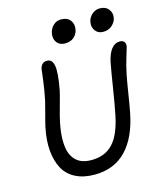

<svg xmlns="http://www.w3.org/2000/svg" viewBox="-135 -1029 954 1139"><g transform="rotate(-15 342.0 -459.5)"><path d="M571.8 -792Q541 -792 523.9 -814.9Q506.8 -837.9 513.2 -870.1Q518.6 -896 539.3 -914.1Q560.1 -932.1 586.9 -932.1Q622.6 -932.1 640.9 -908.4Q659.2 -884.8 652.8 -854Q648.4 -831.5 627 -811.8Q605.5 -792 571.8 -792ZM335 -784.2Q302.2 -784.2 285.2 -807.1Q268.1 -830.1 274.9 -863.8Q280.8 -891.1 300.3 -909.7Q319.8 -928.2 346.2 -928.2Q386.7 -928.2 404.5 -904.3Q422.4 -880.4 416 -847.2Q410.6 -819.8 390.1 -802Q369.6 -784.2 335 -784.2ZM304.2 13.2Q235.8 13.2 187.3 -11.7Q138.7 -36.6 113.8 -82.3Q88.9 -127.9 83 -192.6Q77.1 -257.3 94.2 -336.9Q100.6 -366.2 115 -418.9Q129.4 -471.7 132.8 -487.8Q147.5 -559.6 153.3 -611.8Q159.2 -664.1 161.1 -674.8Q169.9 -712.9 204.1 -712.9Q236.8 -712.9 244.1 -670.4Q251.5 -627.9 231.9 -522.9Q226.6 -497.6 208.3 -432.6Q189.9 -367.7 184.1 -336.9Q172.4 -278.8 172.4 -233.6Q172.4 -188.5 182.1 -158.9Q191.9 -129.4 210.7 -110.4Q229.5 -91.3 253.4 -83.3Q277.3 -75.2 308.1 -75.2Q391.6 -75.2 440.9 -128.2Q490.2 -181.2 513.2 -296.9Q526.4 -361.3 541.3 -456.3Q556.2 -551.3 566.9 -606.9Q577.1 -656.7 598.6 -684.3Q620.1 -711.9 650.9 -711.9Q668.5 -711.9 677.5 -701.2Q686.5 -690.4 683.1 -670.9Q681.2 -661.6 666.5 -615.7Q651.9 -569.8 640.1 -513.2Q632.3 -475.1 620.4 -399.4Q608.4 -323.7 601.1 -287.1Q572.8 -141.1 498.3 -64Q423.8 13.2 304.2 13.2Z"/></g></svg>

Font: Shantell Sans Normal
Style: Italic
Weight: 400
Italic angle: -11.31°
Designer: Stephen Nixon, Anya Danilova, Shantell Martin
Foundry: Arrow Type
Version: Version 1.006;[559af2be0]